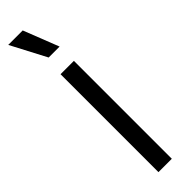

<svg xmlns="http://www.w3.org/2000/svg" viewBox="-262 -740 732 732"><g transform="rotate(-45 103.5 -374.0)"><path d="M67 0V-528H139V0ZM80 -605 5 -748H83L139 -605Z"/></g></svg>

Font: Bricolage Grotesque 12pt Condensed Light
Style: Regular
Weight: 300
Width: 3
Designer: Mathieu Triay
Foundry: Atelier Triay
Version: Version 1.001; ttfautohint (v1.8.4.7-5d5b);gftools[0.9.33.de